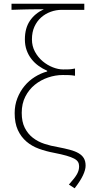

<svg xmlns="http://www.w3.org/2000/svg" viewBox="-20 -814 482 1034"><path d="M351 180 382 200Q413 160 427 130Q441 100 441 78Q441 54 431.5 38Q422 22 403 11Q384 0 356 -7.5Q328 -15 291 -22Q254 -28 219 -39.5Q184 -51 157 -72Q130 -93 113.5 -125.5Q97 -158 97 -206Q97 -256 116.5 -294Q136 -332 167.5 -357.5Q199 -383 238.5 -396.5Q278 -410 318 -410Q338 -410 352 -409.5Q366 -409 384 -406V-445Q364 -441 352 -440.5Q340 -440 320 -440Q294 -440 264.5 -451.5Q235 -463 210 -484Q185 -505 168.5 -535Q152 -565 152 -602Q152 -641 165.5 -670.5Q179 -700 201.5 -720Q224 -740 253 -750.5Q282 -761 312 -761H434V-794H42V-761Q68 -762 88.5 -762.5Q109 -763 128.5 -763.5Q148 -764 169 -764H216Q168 -742 141 -702Q114 -662 114 -602Q114 -570 123.5 -543.5Q133 -517 149.5 -496Q166 -475 187.5 -459.5Q209 -444 234 -433V-429Q200 -420 168 -400Q136 -380 112 -351Q88 -322 73.5 -285Q59 -248 59 -205Q59 -151 76 -114Q93 -77 122 -52Q151 -27 189.5 -13Q228 1 271 9Q312 17 338 24.5Q364 32 379 40Q394 48 400 58Q406 68 406 81Q406 92 403.5 102Q401 112 395 123Q389 134 378.5 147.5Q368 161 351 180Z"/></svg>

Font: Spoqa Han Sans Neo Thin
Style: Regular
Weight: 100
Designer: [Spoqa Han Sans Neo] Dong-huui Kim  Younghwa Kang  Yujin Lee  [Noto Sans] Ryoko NISHIZUKA  (kana & ideographs); Paul D. 
Foundry: Spoqa (http://www.spoqa-han-sans.com)
Version: Version 1.100;hotconv 1.0.109;makeotfexe 2.5.65596